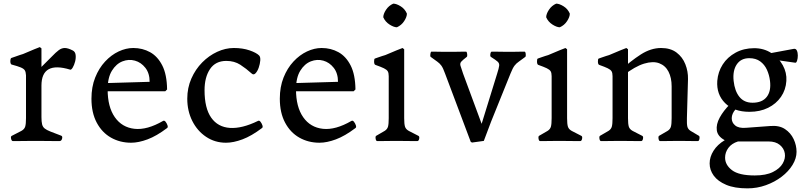

<svg xmlns="http://www.w3.org/2000/svg" viewBox="-20 -775 4443 1056"><path d="M151 0Q136 0 117.5 0.5Q99 1 51 1Q44 1 41 -12Q38 -25 45 -28Q81 -46 97.5 -55Q114 -64 118.5 -78.5Q123 -93 123 -125V-361Q122 -379 116.5 -388Q111 -397 94.5 -404Q78 -411 44 -420Q39 -422 37.5 -430Q36 -438 37.5 -446.5Q39 -455 42 -456Q48 -458 61 -462.5Q74 -467 88 -472Q102 -477 107 -478Q151 -497 168.5 -504Q186 -511 199 -516L208 -509V-407Q243 -441 265 -464Q287 -487 303 -499Q319 -511 336.5 -511Q354 -511 381 -497Q394 -490 396 -472.5Q398 -455 393 -436Q388 -417 380 -403.5Q372 -390 366 -392Q208 -440 208 -304V-131Q208 -106 211.5 -91.5Q215 -77 225.5 -68.5Q236 -60 257.5 -51.5Q279 -43 316 -29Q325 -26 321.5 -12.5Q318 1 307 1Q263 1 238 0.5Q213 0 198.5 0Q184 0 170 0Z M483 -232Q483 -297 503.5 -348.5Q524 -400 558 -436.5Q592 -473 632.5 -492Q673 -511 713 -511Q764 -511 805.5 -488Q847 -465 872.5 -415Q898 -365 899 -283L889 -273H566L563 -318L803 -325Q803 -372 779.5 -402Q756 -432 722 -441.5Q688 -451 653.5 -437.5Q619 -424 595.5 -386Q572 -348 572 -283Q572 -187 611.5 -130.5Q651 -74 720 -66.5Q789 -59 877 -110Q884 -114 891 -105Q898 -96 901.5 -85Q905 -74 898 -70Q841 -27 791.5 -8.5Q742 10 701 10Q640 10 590.5 -18Q541 -46 512 -100.5Q483 -155 483 -232Z M1223 10Q1162 10 1113.5 -22.5Q1065 -55 1037.5 -110Q1010 -165 1010 -232Q1010 -292 1032.5 -343Q1055 -394 1092 -431.5Q1129 -469 1174.5 -490Q1220 -511 1266 -511Q1315 -511 1352.5 -498Q1390 -485 1405 -470Q1413 -462 1411.5 -442.5Q1410 -423 1403 -403Q1396 -383 1385.5 -372Q1375 -361 1365 -370Q1334 -398 1301.5 -419Q1269 -440 1225 -440Q1165 -440 1135 -395Q1105 -350 1105 -279Q1105 -180 1141.5 -128Q1178 -76 1244.5 -71.5Q1311 -67 1399 -110Q1406 -114 1413 -105Q1420 -96 1423.5 -85Q1427 -74 1420 -70Q1363 -27 1313.5 -8.5Q1264 10 1223 10Z M1519 -232Q1519 -297 1539.5 -348.5Q1560 -400 1594 -436.5Q1628 -473 1668.5 -492Q1709 -511 1749 -511Q1800 -511 1841.5 -488Q1883 -465 1908.5 -415Q1934 -365 1935 -283L1925 -273H1602L1599 -318L1839 -325Q1839 -372 1815.5 -402Q1792 -432 1758 -441.5Q1724 -451 1689.5 -437.5Q1655 -424 1631.5 -386Q1608 -348 1608 -283Q1608 -187 1647.5 -130.5Q1687 -74 1756 -66.5Q1825 -59 1913 -110Q1920 -114 1927 -105Q1934 -96 1937.5 -85Q1941 -74 1934 -70Q1877 -27 1827.5 -8.5Q1778 10 1737 10Q1676 10 1626.5 -18Q1577 -46 1548 -100.5Q1519 -155 1519 -232Z M2163 -625Q2146 -625 2122.5 -640Q2099 -655 2088 -680Q2088 -698 2103 -721Q2118 -744 2143 -755Q2160 -755 2183.5 -740.5Q2207 -726 2218 -700Q2218 -682 2203 -659Q2188 -636 2163 -625ZM2143 0Q2130 0 2113.5 0.5Q2097 1 2055 1Q2048 1 2046 -12Q2044 -25 2049 -28Q2081 -46 2095.5 -55Q2110 -64 2114 -78.5Q2118 -93 2118 -125V-356Q2118 -374 2112.5 -383Q2107 -392 2091.5 -399.5Q2076 -407 2045 -418Q2038 -420 2037.5 -435.5Q2037 -451 2042 -453Q2047 -455 2059 -459Q2071 -463 2082.5 -467Q2094 -471 2099 -472Q2144 -491 2162 -498.5Q2180 -506 2194 -511L2203 -504V-125Q2203 -93 2207.5 -78.5Q2212 -64 2228.5 -55Q2245 -46 2281 -28Q2288 -25 2285.5 -12Q2283 1 2275 1Q2227 1 2208.5 0.5Q2190 0 2175 0Z M2641 0 2576 9 2569 5 2428 -370Q2417 -401 2407.5 -414Q2398 -427 2385 -436Q2372 -445 2349 -462Q2345 -465 2347 -478Q2349 -491 2353 -491Q2383 -491 2394.5 -490.5Q2406 -490 2416 -490H2480Q2490 -490 2501.5 -490.5Q2513 -491 2543 -491Q2548 -491 2549.5 -478Q2551 -465 2547 -462Q2525 -445 2517 -436Q2509 -427 2512.5 -414Q2516 -401 2527 -370L2629 -94L2714 -369Q2724 -400 2725.5 -413.5Q2727 -427 2717 -436Q2707 -445 2680 -462Q2675 -465 2677 -478Q2679 -491 2685 -491Q2721 -491 2735 -490.5Q2749 -490 2760 -490H2802Q2812 -490 2823.5 -490.5Q2835 -491 2865 -491Q2870 -491 2871.5 -478Q2873 -465 2869 -462Q2847 -445 2833.5 -436Q2820 -427 2810 -414Q2800 -401 2788 -371L2681 -106Z M3059 -625Q3042 -625 3018.5 -640Q2995 -655 2984 -680Q2984 -698 2999 -721Q3014 -744 3039 -755Q3056 -755 3079.5 -740.5Q3103 -726 3114 -700Q3114 -682 3099 -659Q3084 -636 3059 -625ZM3039 0Q3026 0 3009.5 0.5Q2993 1 2951 1Q2944 1 2942 -12Q2940 -25 2945 -28Q2977 -46 2991.5 -55Q3006 -64 3010 -78.5Q3014 -93 3014 -125V-356Q3014 -374 3008.5 -383Q3003 -392 2987.5 -399.5Q2972 -407 2941 -418Q2934 -420 2933.5 -435.5Q2933 -451 2938 -453Q2943 -455 2955 -459Q2967 -463 2978.5 -467Q2990 -471 2995 -472Q3040 -491 3058 -498.5Q3076 -506 3090 -511L3099 -504V-125Q3099 -93 3103.5 -78.5Q3108 -64 3124.5 -55Q3141 -46 3177 -28Q3184 -25 3181.5 -12Q3179 1 3171 1Q3123 1 3104.5 0.5Q3086 0 3071 0Z M3699 0Q3686 0 3669.5 0.5Q3653 1 3611 1Q3604 1 3602 -12Q3600 -25 3605 -28Q3637 -46 3651.5 -55Q3666 -64 3670 -78.5Q3674 -93 3674 -125V-300Q3674 -347 3657 -380.5Q3640 -414 3606 -427Q3572 -440 3522.5 -425Q3473 -410 3408 -360L3384 -381Q3449 -440 3504.5 -475.5Q3560 -511 3616 -511Q3668 -511 3701 -486Q3734 -461 3749.5 -421.5Q3765 -382 3764 -340L3758 -125Q3757 -93 3760.5 -78.5Q3764 -64 3778.5 -55Q3793 -46 3824 -28Q3829 -25 3827 -12Q3825 1 3818 1Q3776 1 3760 0.5Q3744 0 3731 0ZM3374 0Q3361 0 3344.5 0.5Q3328 1 3286 1Q3279 1 3277 -12Q3275 -25 3280 -28Q3312 -46 3326.5 -55Q3341 -64 3345 -78.5Q3349 -93 3349 -125V-356Q3349 -374 3343.5 -383Q3338 -392 3322.5 -399.5Q3307 -407 3276 -418Q3269 -420 3268.5 -435.5Q3268 -451 3273 -453Q3278 -455 3290 -459Q3302 -463 3313.5 -467Q3325 -471 3330 -472Q3375 -491 3393 -498.5Q3411 -506 3425 -511L3434 -504V-125Q3434 -93 3438.5 -78.5Q3443 -64 3459.5 -55Q3476 -46 3512 -28Q3519 -25 3516.5 -12Q3514 1 3506 1Q3458 1 3439.5 0.5Q3421 0 3406 0Z M4204 -480 4344 -506Q4357 -509 4362.5 -497.5Q4368 -486 4368 -470Q4368 -454 4364 -441.5Q4360 -429 4354 -430L4214 -450ZM3966 -4Q3927 -25 3922.5 -58Q3918 -91 3938.5 -128.5Q3959 -166 3995 -202L4025 -173Q4005 -150 4004.5 -125.5Q4004 -101 4023.5 -85Q4043 -69 4082 -72L4217 -82Q4266 -86 4297.5 -65Q4329 -44 4345 -10Q4361 24 4361 60Q4361 96 4339 132Q4317 168 4279 197Q4241 226 4192.5 243.5Q4144 261 4091 261Q4020 261 3974 241.5Q3928 222 3905.5 191Q3883 160 3883 124Q3883 88 3904.5 54Q3926 20 3966 -4ZM3968 92Q3968 132 4006 161Q4044 190 4131 190Q4193 190 4231 171Q4269 152 4285 124Q4301 96 4296.5 68.5Q4292 41 4269 22Q4246 3 4207 3H4039Q4004 14 3986 38.5Q3968 63 3968 92ZM4102 -160Q4016 -160 3968 -208Q3920 -256 3925 -330Q3929 -380 3955 -420.5Q3981 -461 4026 -485.5Q4071 -510 4128 -510Q4181 -510 4222 -483.5Q4263 -457 4285.5 -416Q4308 -375 4305 -330Q4302 -281 4275.5 -242.5Q4249 -204 4204.5 -182Q4160 -160 4102 -160ZM4119 -210Q4172 -210 4197 -242Q4222 -274 4215 -330Q4211 -363 4198 -391.5Q4185 -420 4161 -437.5Q4137 -455 4101 -455Q4055 -455 4032 -420.5Q4009 -386 4015 -330Q4021 -274 4047 -242Q4073 -210 4119 -210Z"/></svg>

Font: Anvers
Style: Regular
Weight: 400
Designer: Ishtar van Looy
Version: Version 1.000